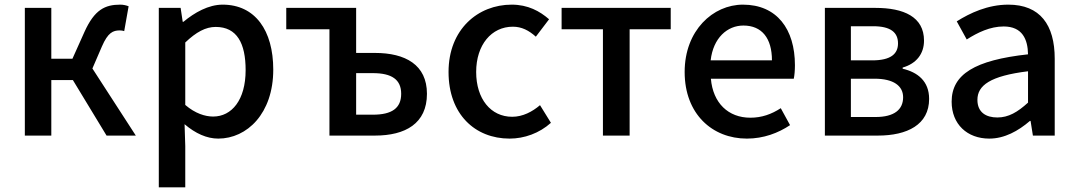

<svg xmlns="http://www.w3.org/2000/svg" viewBox="-20 -584 4639 827"><path d="M378 -289 419 -384C445 -444 467 -453 496 -453C504 -453 508 -452 515 -450L534 -557C524 -561 511 -564 498 -564C432 -564 387 -542 344 -447L292 -331H201V-550H87V0H201V-239H294L439 0H565Z M664 223H778V45L775 -49C822 -9 871 13 920 13C1044 13 1157 -95 1157 -284C1157 -453 1079 -564 939 -564C878 -564 818 -530 770 -490H767L758 -550H664ZM898 -82C864 -82 821 -95 778 -132V-401C825 -446 866 -468 909 -468C1001 -468 1038 -397 1038 -282C1038 -153 978 -82 898 -82Z M1399 0H1595C1726 0 1819 -52 1819 -180C1819 -305 1726 -356 1595 -356H1514V-550H1213V-458H1399ZM1514 -90V-269H1586C1668 -269 1708 -241 1708 -180C1708 -118 1668 -90 1586 -90Z M2175 13C2238 13 2303 -10 2353 -55L2306 -131C2273 -103 2232 -81 2186 -81C2094 -81 2031 -158 2031 -274C2031 -391 2097 -469 2189 -469C2227 -469 2258 -453 2288 -426L2345 -501C2305 -536 2254 -564 2184 -564C2039 -564 1912 -458 1912 -274C1912 -92 2026 13 2175 13Z M2577 0H2692V-458H2869V-550H2399V-458H2577Z M3197 13C3269 13 3332 -11 3383 -45L3343 -118C3303 -92 3261 -77 3212 -77C3117 -77 3051 -140 3042 -245H3399C3402 -258 3404 -281 3404 -303C3404 -459 3326 -564 3180 -564C3051 -564 2929 -453 2929 -274C2929 -93 3048 13 3197 13ZM3041 -324C3052 -421 3113 -474 3182 -474C3262 -474 3305 -419 3305 -324Z M3533 0H3761C3888 0 3982 -47 3982 -158C3982 -235 3932 -273 3868 -288V-293C3927 -310 3960 -352 3960 -409C3960 -512 3872 -550 3751 -550H3533ZM3645 -324V-471H3741C3817 -471 3848 -444 3848 -397C3848 -352 3817 -324 3737 -324ZM3645 -80V-245H3747C3829 -245 3870 -214 3870 -165C3870 -112 3832 -80 3751 -80Z M4241 13C4307 13 4366 -20 4416 -63H4419L4429 0H4523V-331C4523 -477 4460 -564 4323 -564C4235 -564 4158 -528 4101 -492L4144 -414C4191 -444 4245 -470 4303 -470C4384 -470 4407 -414 4408 -350C4179 -325 4079 -264 4079 -146C4079 -49 4146 13 4241 13ZM4276 -78C4227 -78 4190 -100 4190 -154C4190 -216 4245 -257 4408 -277V-142C4363 -101 4324 -78 4276 -78Z"/></svg>

Font: Genne Gothic Medium
Style: Regular
Weight: 500
Designer: Ryoko NISHIZUKA (kana & ideographs); Paul D. Hunt (Latin, Greek & Cyrillic); Wenlong ZHANG (bopomofo); Sandoll Communica
Foundry: Adobe Systems Incorporated
Version: Version 1.004;PS 1.004;hotconv 16.6.51;makeotf.lib2.5.65220